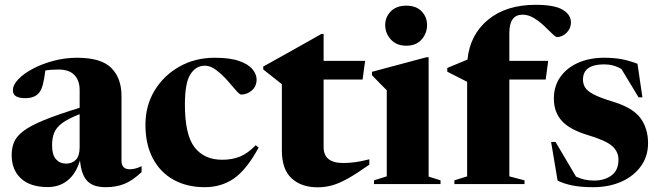

<svg xmlns="http://www.w3.org/2000/svg" viewBox="-20 -765 2742 798"><path d="M568.5 -49.5Q529.5 -13.5 495.8 -0.2Q462 13 419 13Q366 13 341.8 -13.8Q317.5 -40.5 312.5 -98.5Q295.5 -42.5 261 -15Q226.5 12.5 178.5 12.5Q106 12.5 67.2 -23.2Q28.5 -59 28.5 -120.5Q28.5 -150.5 38.5 -174.5Q48.5 -198.5 77.5 -220.5Q106.5 -242.5 162.5 -265.5Q218.5 -288.5 311 -317V-390.5Q311 -430.5 289.2 -453.2Q267.5 -476 223.5 -476Q191.5 -476 168.5 -472Q163.5 -433.5 158 -413.2Q152.5 -393 144.5 -382Q126.5 -357 84.5 -357Q33.5 -357 33.5 -389.5Q33.5 -412 56.2 -435.8Q79 -459.5 117.5 -479.8Q156 -500 203.5 -512.5Q251 -525 300 -525Q401 -525 443 -482.2Q485 -439.5 485 -366.5V-97.5Q485 -61.5 519 -61.5Q543.5 -61.5 568.5 -74.5ZM196.5 -162Q196.5 -121 212.8 -103Q229 -85 255 -85Q280 -85 295.5 -101Q311 -117 311 -153V-290.5Q262.5 -271.5 238 -253Q213.5 -234.5 205 -212.8Q196.5 -191 196.5 -162Z M872 -525Q936 -525 974.2 -511.5Q1012.5 -498 1029.5 -477Q1046.5 -456 1046.5 -434.5Q1046.5 -406.5 1026.8 -389.2Q1007 -372 982.5 -372Q975.5 -372 960.2 -390.2Q945 -408.5 923.8 -432Q902.5 -455.5 878.8 -473.8Q855 -492 831.5 -492Q794.5 -492 771.5 -456.5Q748.5 -421 748.5 -330Q748.5 -205 788.5 -153Q828.5 -101 903.5 -101Q945 -101 977.5 -114.2Q1010 -127.5 1043 -161.5L1055 -151.5Q1004 -58.5 951.8 -22.8Q899.5 13 831 13Q757.5 13 702 -17.5Q646.5 -48 615.5 -106.2Q584.5 -164.5 584.5 -246.5Q584.5 -326.5 623 -389.5Q661.5 -452.5 726.8 -488.8Q792 -525 872 -525Z M1325 -153.5Q1325 -87.5 1406.5 -87.5Q1429.5 -87.5 1455 -90.8Q1480.5 -94 1515 -103V-80.5Q1462.5 -43.5 1425.8 -23Q1389 -2.5 1359.8 5.5Q1330.5 13.5 1300.5 13.5Q1232.5 13.5 1192 -23.8Q1151.5 -61 1151.5 -140V-415L1074 -476.5V-488.5Q1081.5 -492.5 1107.5 -507Q1133.5 -521.5 1169.8 -541.8Q1206 -562 1244.8 -583.8Q1283.5 -605.5 1316 -624H1325V-512H1497.5L1487 -434.5H1325Z M1668.5 -575Q1628 -575 1604.5 -600.8Q1581 -626.5 1581 -661Q1581 -694.5 1604.5 -718Q1628 -741.5 1668.5 -741.5Q1709.5 -741.5 1732.2 -718Q1755 -694.5 1755 -661Q1755 -626.5 1732.2 -600.8Q1709.5 -575 1668.5 -575ZM1761.5 -527V-31L1811 -15.5V0H1534.5V-15.5L1587.5 -32V-390Q1579 -398.5 1563.8 -413.5Q1548.5 -428.5 1526 -452.5V-466.5L1752 -527Z M2097 -32 2160 -15.5V0H1868.5V-15.5L1921.5 -32V-425L1839 -467V-482.5L1923 -517.5Q1933.5 -621.5 2008.8 -683.2Q2084 -745 2206 -745Q2284.5 -745 2318.8 -724.5Q2353 -704 2353 -671.5Q2353 -647 2335 -629Q2317 -611 2295 -611Q2289 -611 2275 -625Q2261 -639 2241.5 -657.5Q2222 -676 2199 -690Q2176 -704 2152 -704Q2097 -704 2097 -628.5V-512H2258.5L2248 -434.5H2097Z M2491 -525Q2533 -525 2564.8 -518.8Q2596.5 -512.5 2629.5 -500L2650 -360.5H2634L2563 -478Q2530.5 -497.5 2491.5 -497.5Q2403 -497.5 2403 -434Q2403 -416 2411.8 -401.5Q2420.5 -387 2447.2 -372.8Q2474 -358.5 2529 -342Q2610.5 -317 2642 -274Q2673.5 -231 2673.5 -169.5Q2673.5 -116 2644.2 -74.8Q2615 -33.5 2563.2 -10.2Q2511.5 13 2444.5 13Q2394.5 13 2358.8 5.8Q2323 -1.5 2297.5 -14.5L2270.5 -175H2289L2374 -31Q2408 -14.5 2449 -14.5Q2492.5 -14.5 2521.5 -35.8Q2550.5 -57 2550.5 -101Q2550.5 -135 2524 -158.2Q2497.5 -181.5 2423.5 -203.5Q2349.5 -225.5 2315.8 -261.8Q2282 -298 2282 -355.5Q2282 -407 2309 -445.2Q2336 -483.5 2383.2 -504.2Q2430.5 -525 2491 -525Z"/></svg>

Font: Newsreader Display
Style: Bold
Weight: 700
Designer: Hugues Gentile
Foundry: Production Type
Version: Version 1.001